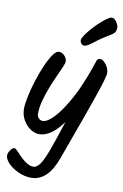

<svg xmlns="http://www.w3.org/2000/svg" viewBox="-126 -801 720 1126"><g transform="rotate(10 234.0 -238.5)"><path d="M142 265Q104 265 67 248.5Q30 232 5.5 207.5Q-19 183 -19 159Q-19 146 -7 128.5Q5 111 15 111Q21 111 27.5 116.5Q34 122 44 133Q103 199 143 199Q164 199 182.5 173Q201 147 224.5 83.5Q248 20 284 -92Q214 5 144 5Q116 5 90 -13Q64 -31 47.5 -61Q31 -91 31 -126Q31 -155 40.5 -200.5Q50 -246 66 -296.5Q82 -347 101 -391Q120 -435 139.5 -463Q159 -491 175 -491Q195 -491 209.5 -475Q224 -459 224 -441Q224 -431 213 -406Q202 -381 186 -346Q170 -311 154.5 -270.5Q139 -230 128 -189.5Q117 -149 117 -112Q117 -96 127 -85.5Q137 -75 151 -75Q175 -75 206 -104.5Q237 -134 269 -183.5Q301 -233 329 -291Q346 -328 364.5 -375Q383 -422 402 -480Q407 -491 422 -491Q433 -491 445 -480Q457 -469 466 -452Q475 -435 475 -415Q475 -402 462 -359Q449 -316 427.5 -254.5Q406 -193 381.5 -124.5Q357 -56 333 9Q309 74 292 122Q241 265 142 265ZM314 -552Q304 -552 296.5 -561Q289 -570 289 -581Q289 -590 301.5 -609Q314 -628 334 -651Q354 -674 376 -694.5Q398 -715 417 -728.5Q436 -742 446 -742Q462 -742 474.5 -723Q487 -704 487 -691Q487 -669 479 -659.5Q471 -650 456 -641Q403 -610 367 -581Q331 -552 314 -552Z"/></g></svg>

Font: Solitreo
Style: Regular
Weight: 400
Designer: Nathan Gross, Bryan Kirschen, Binghamton University
Foundry: Eli Heuer
Version: Version 1.100; ttfautohint (v1.8.4.7-5d5b)